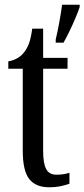

<svg xmlns="http://www.w3.org/2000/svg" viewBox="-20 -780 356 810"><path d="M187 10Q131 10 103.5 -24.5Q76 -59 76 -145V-490H15V-521Q59 -529 82 -560Q94 -575 102 -596Q110 -617 116 -659H162V-536H265V-490H162V-144Q162 -90 175 -66.5Q188 -43 217 -43Q234 -43 247 -45Q260 -47 273 -51V-5Q260 0 238 5Q216 10 187 10ZM215 -613Q223 -647 230 -685Q237 -723 242 -760H316V-750Q309 -729 297.5 -702Q286 -675 273 -648Q260 -621 248 -600H215Z"/></svg>

Font: Noto Serif Lao ExtraCondensed
Style: Regular
Weight: 400
Width: 2
Designer: Monotype Design Team
Foundry: Monotype Imaging Inc.
Version: Version 2.003; ttfautohint (v1.8.4.7-5d5b)